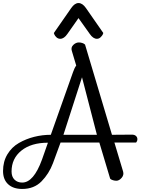

<svg xmlns="http://www.w3.org/2000/svg" viewBox="-82 -1114 972 1262"><path d="M477 -821 654 -228 785 -229Q802 -229 811.5 -220.5Q821 -212 821 -199Q821 -192 818.5 -186.5Q816 -181 814 -179L812 -177H670L727 13Q734 36 717.5 55Q701 74 683 74Q671 74 660.5 70.5Q650 67 646 64L642 60L571 -177H316L266 -41Q240 28 191 78Q142 128 64 128Q5 128 -28.5 97Q-62 66 -62 10Q-62 -52 -33.5 -99.5Q-5 -147 42 -174Q89 -201 142.5 -214.5Q196 -228 252 -228L398 -640Q408 -669 419 -683L390 -780Q383 -803 400 -819Q417 -835 436 -835Q448 -835 458.5 -831.5Q469 -828 473 -824ZM64 86Q139 86 194 -65L233 -176Q123 -176 58.5 -124Q-6 -72 -6 13Q-6 48 13.5 67Q33 86 64 86ZM457 -606 335 -228H555ZM386 -1061Q409 -1094 434 -1094Q460 -1094 483 -1061L597 -897Q596 -893 593 -886.5Q590 -880 579.5 -869.5Q569 -859 555 -859Q530 -859 508 -891L434 -995L361 -891Q339 -859 314 -859Q300 -859 289.5 -868.5Q279 -878 275 -888L272 -897Z"/></svg>

Font: Sofia
Style: Regular
Weight: 400
Designer: Paula Nazal and Daniel Hernndez
Foundry: Paula Nazal, Daniel Hernndez
Version: Version 1.001